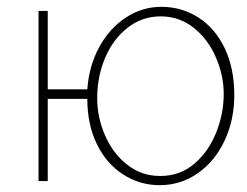

<svg xmlns="http://www.w3.org/2000/svg" viewBox="-20 -508 724 563"><path d="M120 -476V-246H236Q241 -315 271 -370Q301 -425 349 -456.5Q397 -488 453 -488Q513 -488 562 -456.5Q611 -425 639 -366.5Q667 -308 667 -229Q667 -156 638.5 -95.5Q610 -35 560 0Q510 35 448 35Q390 35 341 3.5Q292 -28 264 -85.5Q236 -143 236 -218H120V23H93V-476ZM450 8Q508 8 550 -28Q592 -64 614 -119.5Q636 -175 636 -232Q636 -287 613 -340Q590 -393 548 -426.5Q506 -460 451 -460Q397 -460 354.5 -427Q312 -394 288.5 -339Q265 -284 265 -220Q265 -164 288 -111Q311 -58 353 -25Q395 8 449 8Z"/></svg>

Font: LINE Seed Sans KR Thin
Style: Regular
Weight: 250
Designer: LINE BX Design & Sandoll Inc & Dalton Maag Ltd
Foundry: Sandoll Inc.
Version: Version 1.000